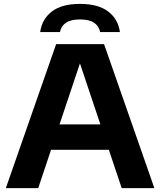

<svg xmlns="http://www.w3.org/2000/svg" viewBox="-20 -967 824 987"><path d="M605.5 0 539.5 -197H242.5L176.5 0H10L268.5 -740H515L773.5 0ZM286 -327.5H496L391 -641ZM391 -947Q485 -947 536.2 -907.8Q587.5 -868.5 596.5 -802H495Q488 -834 463.2 -850.5Q438.5 -867 391 -867Q344 -867 319.2 -850.2Q294.5 -833.5 288 -802H186.5Q195.5 -868.5 246.5 -907.8Q297.5 -947 391 -947Z"/></svg>

Font: Encode Sans Semi Expanded
Style: Bold
Weight: 700
Width: 6
Designer: Multiple Designers
Foundry: Impallari Type
Version: Version 2.000